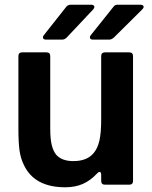

<svg xmlns="http://www.w3.org/2000/svg" viewBox="-20 -783 646 814"><path d="M82 -82Q68 -110 63 -143.5Q58 -177 58 -238V-545Q58 -561 74 -561H177Q193 -561 193 -545V-237Q193 -194 199.5 -167.5Q206 -141 220 -125Q244 -100 291 -100Q349 -100 377 -134Q394 -154 401.5 -187Q409 -220 409 -276V-545Q409 -561 425 -561H528Q544 -561 544 -545V-16Q544 0 528 0H425Q409 0 409 -16V-42Q409 -54 402 -54Q397 -54 391 -47Q363 -17 330.5 -3Q298 11 257 11Q127 11 82 -82ZM175 -615Q169 -615 165.5 -617.5Q162 -620 162 -624Q162 -630 166 -634L260 -753Q267 -763 280 -763H367Q373 -763 376.5 -760.5Q380 -758 380 -754Q380 -748 375 -743L263 -624Q254 -615 243 -615ZM374 -615Q368 -615 364.5 -617.5Q361 -620 361 -624Q361 -630 365 -634L460 -753Q466 -763 479 -763H575Q582 -763 585.5 -760.5Q589 -758 589 -754Q589 -749 583 -743L462 -623Q452 -615 443 -615Z"/></svg>

Font: Open Sauce Two
Style: Bold
Weight: 700
Designer: Alfredo Marco Pradil
Foundry: Creative Sauce Fz LLC
Version: Version 1.477